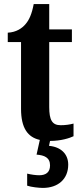

<svg xmlns="http://www.w3.org/2000/svg" viewBox="-20 -680 398 940"><path d="M190 240C264 240 314 197 314 126C314 73 277 39 220 34L225 10C279 10 321 -4 340 -13V-75C321 -70 300 -67 277 -67C235 -67 221 -93 221 -156V-474H332V-536H221V-660H145C136 -612 123 -583 106 -563C88 -541 59 -522 18 -520V-474H83V-147C83 -53 116 -8 175 5L159 77C197 80 225 91 225 130C225 164 204 178 172 178C156 178 133 175 113 170V229C133 236 171 240 190 240Z"/></svg>

Font: Noto Serif Condensed
Style: Bold
Weight: 700
Width: 3
Designer: Monotype Design Team
Foundry: Monotype Imaging Inc.
Version: Version 2.015